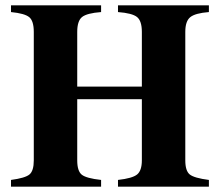

<svg xmlns="http://www.w3.org/2000/svg" viewBox="-20 -696 818 716"><path d="M509 -326H268V-98Q268 -58 285 -44.5Q302 -31 357 -25V0H21V-25Q74 -32 90 -45.5Q106 -59 106 -98V-577Q106 -618 89 -632Q72 -646 21 -651V-676H357V-651Q304 -647 286 -632.5Q268 -618 268 -577V-373H509V-577Q509 -618 491 -632.5Q473 -647 420 -651V-676H759V-651Q708 -647 689.5 -632Q671 -617 671 -577V-98Q671 -59 687.5 -45.5Q704 -32 759 -25V0H420V-25Q474 -31 491.5 -45.5Q509 -60 509 -98Z"/></svg>

Font: STIX
Style: Bold
Weight: 700
Designer: MicroPress Inc., with final additions and corrections provided by Coen Hoffman, Elsevier (retired)
Version: Version 1.1.1